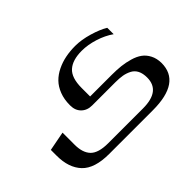

<svg xmlns="http://www.w3.org/2000/svg" viewBox="-93 -644 975 975"><g transform="rotate(-45 394.5 -156.0)"><path d="M268.1 -214.8V-217.8Q268.1 -258.8 280.8 -291.7Q293.5 -324.7 314.9 -346.7Q336.4 -368.7 366.5 -383.3Q396.5 -397.9 429.7 -404.5Q462.9 -411.1 500 -411.1Q543.9 -411.1 596.2 -395.8Q648.4 -380.4 680.2 -360.8V-314.9Q644 -340.3 596.7 -355.2Q549.3 -370.1 505.9 -370.1Q439.5 -370.1 405.8 -339.8Q372.1 -309.6 372.1 -236.8V-175.8H526.9Q563 -175.8 592.5 -172.6Q622.1 -169.4 652.1 -160.6Q682.1 -151.9 702.4 -137.2Q722.7 -122.6 735.6 -97.7Q748.5 -72.8 749 -40Q749 99.1 547.9 99.1H233.9Q129.9 99.1 84.5 51.3Q39.1 3.4 39.1 -83V-125L143.1 -145V-58.1Q143.1 -0.5 171.1 28.3Q199.2 57.1 269 57.1H519Q645 57.1 645 -39.1Q645 -68.8 634.8 -88.9Q624.5 -108.9 605 -118.9Q585.4 -128.9 564 -132.6Q542.5 -136.2 513.2 -136.2H347.2Q312 -136.2 290 -157.7Q268.1 -179.2 268.1 -214.8Z"/></g></svg>

Font: Wesal
Style: Regular
Weight: 400
Designer: Ahmed zaza
Foundry: Ahmed zaza
Version: Version 2.01